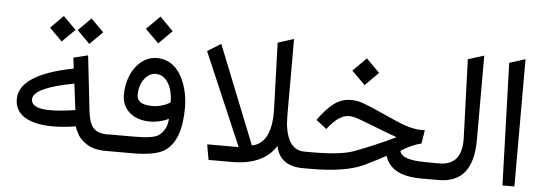

<svg xmlns="http://www.w3.org/2000/svg" viewBox="-48 -874 2875 1016"><g transform="rotate(5 1389.0 -366.5)"><path d="M246.1 -105Q204.6 -105 169.7 -112.1Q134.8 -119.1 106.9 -133.8Q79.1 -148.4 63.2 -173.6Q47.4 -198.7 47.4 -231.9Q47.4 -363.8 333.5 -419.4L326.7 -477.1L403.3 -495.6L436.5 -200.2Q443.8 -137.2 468 -112.5Q492.2 -87.9 539.1 -87.9H557.1Q565.9 -87.9 565.9 -52.7V-36.1Q565.9 0 557.1 0H538.6Q508.8 0 483.6 -6.3Q458.5 -12.7 441.9 -22.9Q425.3 -33.2 412.1 -45.4Q398.9 -57.6 391.8 -70.1Q384.8 -82.5 379.9 -92.8Q375 -103 373.5 -109.4L372.1 -115.7Q304.7 -105 246.1 -105ZM361.3 -201.2 343.8 -340.3Q127.9 -300.3 127.9 -238.3Q127.9 -189 228.5 -189Q279.8 -189 361.3 -201.2ZM404.3 -691.9 472.2 -624 404.3 -556.6 336.9 -624ZM257.3 -691.9 325.2 -624 257.3 -556.6 189.9 -624Z M758.8 -175.3Q717.3 -175.3 684.1 -189.7Q650.9 -204.1 630.4 -233.9Q609.9 -263.7 609.9 -303.7Q609.9 -359.4 629.4 -407Q648.9 -454.6 685.5 -483.9Q722.2 -513.2 768.6 -513.2Q793 -513.2 814.9 -505.6Q836.9 -498 853.8 -484.6Q870.6 -471.2 884.5 -452.4Q898.4 -433.6 908.2 -411.6Q918 -389.6 924.8 -364.7Q931.6 -339.8 934.8 -314.2Q938 -288.6 938 -262.2Q938 -86.9 850.6 -31.2Q801.8 0 682.6 0H551.8Q528.3 0 528.3 -36.1V-52.7Q528.3 -88.4 551.8 -88.4H685.5Q788.1 -88.4 815.9 -110.4Q856.4 -142.1 858.4 -199.2Q854 -196.8 845.9 -192.6Q837.9 -188.5 812 -181.9Q786.1 -175.3 758.8 -175.3ZM682.6 -310.5Q682.6 -258.3 764.2 -258.3Q790 -258.3 814 -265.1Q837.9 -272 849.1 -279.3L859.9 -286.1Q859.9 -324.2 850.1 -356Q840.3 -387.7 819.3 -408.4Q798.3 -429.2 769.5 -429.2Q746.1 -429.2 726.3 -413.8Q706.5 -398.4 694.6 -371.1Q682.6 -343.8 682.6 -310.5ZM767.1 -733.4 837.9 -662.1 767.1 -591.3 695.8 -662.1Z M1481.4 -268.1Q1481.4 -230 1487.1 -198.7Q1492.7 -167.5 1504.9 -141.8Q1517.1 -116.2 1538.1 -102.1Q1559.1 -87.9 1587.9 -87.9H1593.8Q1602.5 -87.9 1602.5 -52.7V-36.1Q1602.5 0 1593.8 0H1587.4Q1525.9 0 1489.5 -26.9Q1453.1 -53.7 1443.4 -105.5Q1377.4 0 1210.4 0H1086.4L1071.8 -81.5H1239.3L1028.3 -573.2L1100.1 -617.7L1308.1 -96.2Q1414.1 -117.2 1408.2 -300.8L1396.5 -649.9L1481.4 -677.2Z M2195.3 -255.9Q2204.1 -255.9 2212.9 -256.3L2201.2 -184.6Q2148.9 -172.4 2093.8 -136.7Q2101.1 -88.9 2230.5 -88.4L2288.6 -87.9Q2297.4 -87.9 2297.4 -52.7V-36.1Q2297.4 0 2288.6 0H2219.2Q2135.7 0 2087.6 -25.6Q2039.6 -51.3 2022.9 -103.5Q1973.6 -76.2 1911.6 -46.4Q1814.9 0 1628.9 0H1588.4Q1564.9 0 1564.9 -36.1V-52.7Q1564.9 -87.9 1588.4 -87.9H1624.5Q1781.2 -87.9 1850.1 -113.8Q1957 -153.3 2066.9 -206.5Q2032.7 -218.3 1939 -254.9Q1855 -288.1 1834.5 -292.5Q1819.8 -295.9 1806.6 -295.9Q1752.4 -295.9 1692.9 -217.3L1636.7 -260.7Q1679.2 -320.3 1719.5 -351.1Q1759.8 -381.8 1810.1 -381.8Q1825.7 -381.8 1841.6 -379.2Q1857.4 -376.5 1876.2 -369.6Q1895 -362.8 1907.5 -357.9Q1919.9 -353 1944.3 -342Q1968.8 -331.1 1980 -326.2Q1991.7 -321.3 2012.9 -311.8Q2034.2 -302.2 2048.8 -295.7Q2063.5 -289.1 2084.5 -280.8Q2105.5 -272.5 2122.3 -267.6Q2139.2 -262.7 2158.7 -259.3Q2178.2 -255.9 2195.3 -255.9ZM1874.5 -608.4 1945.3 -537.1 1874.5 -466.3 1803.2 -537.1Z M2283.2 -87.9H2303.7Q2426.8 -87.9 2421.4 -234.4L2406.7 -649.9L2491.7 -677.2V-227.5Q2491.7 0 2308.1 0H2283.2Q2259.8 0 2259.8 -36.1V-52.7Q2259.8 -87.9 2283.2 -87.9Z M2626.5 -650.4 2710.9 -677.2V-1H2647.5Z"/></g></svg>

Font: Samim WOL
Style: WOL
Weight: 400
Foundry: DejaVu fonts team - Redesigned by Saber Rastikerdar
Version: Version 4.0.0